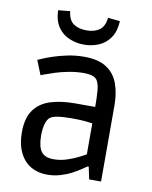

<svg xmlns="http://www.w3.org/2000/svg" viewBox="-90 -874 757 954"><g transform="rotate(10 288.5 -397.0)"><path d="M213 13Q166 13 130 -8.5Q94 -30 74 -72Q54 -114 54 -173Q54 -244 83 -285Q112 -326 165 -343Q218 -360 289 -360H391Q391 -409 388 -443.5Q385 -478 373 -495Q363 -507 346.5 -511.5Q330 -516 309 -516Q270 -516 232.5 -509Q195 -502 164 -492Q133 -482 114.5 -475Q96 -468 96 -468L67 -540Q67 -540 86 -548.5Q105 -557 137.5 -568Q170 -579 210.5 -587.5Q251 -596 295 -596Q365 -596 406.5 -569.5Q448 -543 466 -495Q484 -447 484 -383V0H424L411 -62H405Q396 -56 377.5 -43.5Q359 -31 334 -18Q309 -5 278 4Q247 13 213 13ZM231 -68Q266 -68 298 -78.5Q330 -89 355 -101.5Q380 -114 391 -121V-277Q380 -279 354 -281.5Q328 -284 287 -284Q198 -284 177 -266Q165 -256 158 -232Q151 -208 151 -174Q151 -118 169.5 -93Q188 -68 231 -68ZM282 -655Q243 -655 208 -669.5Q173 -684 150.5 -716Q128 -748 126 -801L186 -807Q191 -762 216.5 -744.5Q242 -727 282 -727Q321 -727 346.5 -744.5Q372 -762 377 -807L438 -801Q435 -748 412.5 -716Q390 -684 355.5 -669.5Q321 -655 282 -655Z"/></g></svg>

Font: Ruda Medium
Style: Regular
Weight: 500
Version: Version 2.001